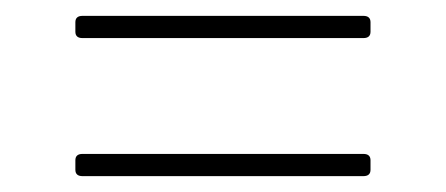

<svg xmlns="http://www.w3.org/2000/svg" viewBox="-20 -442 562 242"><path d="M84 -422H438Q447 -422 447 -414V-402Q447 -394 438 -394H84Q75 -394 75 -402V-414Q75 -422 84 -422ZM84 -248H438Q447 -248 447 -240V-228Q447 -220 438 -220H84Q75 -220 75 -228V-240Q75 -248 84 -248Z"/></svg>

Font: Rajdhani Light
Style: Regular
Weight: 300
Designer: Satya Rajpurohit, Jyotish Sonowal
Foundry: Indian Type Foundry
Version: Version 1.201;PS 1.0;hotconv 1.0.78;makeotf.lib2.5.61930; tt